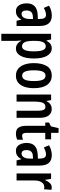

<svg xmlns="http://www.w3.org/2000/svg" viewBox="1019 -1720 940 3019"><g transform="rotate(90 1489.5 -210.0)"><path d="M224 -554Q388 -554 388 -363V0H306L289 -74H287Q263 -32 232.5 -11Q202 10 156 10Q112 10 85 -14Q58 -38 45 -76Q32 -114 32 -158Q32 -242 78 -285Q124 -328 211 -332L278 -335V-366Q278 -413 262.5 -438Q247 -463 213 -463Q166 -463 104 -428L69 -510Q141 -554 224 -554ZM237 -256Q190 -254 167 -228.5Q144 -203 144 -158Q144 -116 158.5 -97.5Q173 -79 200 -79Q235 -79 256.5 -113Q278 -147 278 -207V-259Z M739 -553Q814 -553 856.5 -480.5Q899 -408 899 -271Q899 -139 858 -64.5Q817 10 743 10Q664 10 622 -72H616Q622 -17 622 6V240H511V-543H600L616 -471H622Q646 -517 674.5 -535Q703 -553 739 -553ZM708 -459Q664 -459 643 -418Q622 -377 622 -286V-262Q622 -170 643 -128Q664 -86 709 -86Q787 -86 787 -270Q787 -365 768.5 -412Q750 -459 708 -459Z M1366 -272Q1366 -193 1346 -129.5Q1326 -66 1282.5 -28Q1239 10 1168 10Q1101 10 1057.5 -27.5Q1014 -65 993 -128.5Q972 -192 972 -272Q972 -400 1019 -476.5Q1066 -553 1170 -553Q1261 -553 1313.5 -481Q1366 -409 1366 -272ZM1085 -271Q1085 -179 1105 -133.5Q1125 -88 1170 -88Q1214 -88 1234 -133Q1254 -178 1254 -272Q1254 -366 1234 -410.5Q1214 -455 1170 -455Q1125 -455 1105 -410.5Q1085 -366 1085 -271Z M1693 -553Q1759 -553 1795.5 -505Q1832 -457 1832 -363V0H1721V-333Q1721 -393 1707.5 -423.5Q1694 -454 1660 -454Q1614 -454 1595.5 -412Q1577 -370 1577 -270V0H1466V-543H1554L1566 -474H1573Q1591 -514 1623 -533.5Q1655 -553 1693 -553Z M2115 -87Q2129 -87 2144 -91Q2159 -95 2177 -101V-12Q2135 10 2080 10Q2016 10 1987 -30Q1958 -70 1958 -151V-451H1906V-511L1966 -540L1994 -660H2069V-543H2170V-451H2069V-153Q2069 -120 2079 -103.5Q2089 -87 2115 -87Z M2419 -554Q2583 -554 2583 -363V0H2501L2484 -74H2482Q2458 -32 2427.5 -11Q2397 10 2351 10Q2307 10 2280 -14Q2253 -38 2240 -76Q2227 -114 2227 -158Q2227 -242 2273 -285Q2319 -328 2406 -332L2473 -335V-366Q2473 -413 2457.5 -438Q2442 -463 2408 -463Q2361 -463 2299 -428L2264 -510Q2336 -554 2419 -554ZM2432 -256Q2385 -254 2362 -228.5Q2339 -203 2339 -158Q2339 -116 2353.5 -97.5Q2368 -79 2395 -79Q2430 -79 2451.5 -113Q2473 -147 2473 -207V-259Z M2926 -553Q2934 -553 2943.5 -552Q2953 -551 2965 -547L2955 -430Q2948 -433 2938.5 -434.5Q2929 -436 2923 -436Q2871 -436 2844 -392.5Q2817 -349 2817 -280V0H2707V-543H2792L2807 -452H2813Q2830 -494 2858 -523.5Q2886 -553 2926 -553Z"/></g></svg>

Font: Noto Sans Gujarati UI ExtraCondensed SemiBold
Style: Regular
Weight: 600
Width: 2
Designer: Jelle Bosma - Monotype Design Team, Universal Thirst
Foundry: Monotype Imaging Inc.
Version: Version 2.106; ttfautohint (v1.8.4.7-5d5b)